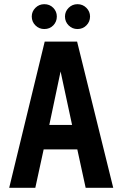

<svg xmlns="http://www.w3.org/2000/svg" viewBox="-20 -899 585 919"><path d="M192 -879Q167 -879 149.5 -861.5Q132 -844 132 -820Q132 -795 149.5 -777.5Q167 -760 192 -760Q218 -760 235 -777.5Q252 -795 252 -820Q252 -844 235 -861.5Q218 -879 192 -879ZM351 -879Q326 -879 308.5 -861.5Q291 -844 291 -820Q291 -795 308.5 -777.5Q326 -760 351 -760Q376 -760 393.5 -777.5Q411 -795 411 -820Q411 -844 393.5 -861.5Q376 -879 351 -879ZM522 0 349 -700H194L24 0H149L189 -184H350L390 0ZM216 -301 270 -557 325 -301Z"/></svg>

Font: Advent Pro
Style: Bold
Weight: 700
Designer: VivaRado, Andreas Kalpakidis
Foundry: VivaRado, Andreas Kalpakidis
Version: Version 3.000